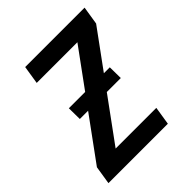

<svg xmlns="http://www.w3.org/2000/svg" viewBox="-200 -868 1001 1001"><g transform="rotate(-45 300.0 -367.5)"><path d="M25 0 41 -101 430 -634H130L146 -735H584L568 -634L179 -101H479L463 0ZM458 -342H156L155 -422H457Z"/></g></svg>

Font: Iosevka Extended Oblique
Style: Bold
Weight: 700
Width: 7
Italic angle: -9°
Monospace: yes
Designer: Belleve Invis
Foundry: Belleve Invis
Version: Version 32.5.0; ttfautohint (v1.8.4)